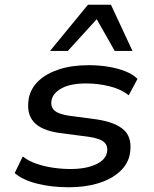

<svg xmlns="http://www.w3.org/2000/svg" viewBox="-20 -781 648 810"><path d="M270 9Q196 9 135.5 -6.5Q75 -22 42 -51L76 -121Q100 -102 133 -90.5Q166 -79 203.5 -73.5Q241 -68 277 -68Q342 -68 383.5 -87Q425 -106 431 -137Q437 -165 419.5 -181Q402 -197 354 -204L231 -220Q153 -231 121.5 -267.5Q90 -304 102 -369Q111 -410 143.5 -440.5Q176 -471 229.5 -488.5Q283 -506 354 -506Q397 -506 437 -499.5Q477 -493 509.5 -480Q542 -467 560 -448L523 -379Q491 -405 442 -417Q393 -429 344 -429Q278 -429 241 -409Q204 -389 198 -360Q192 -332 208.5 -316Q225 -300 270 -293L390 -277Q472 -264 506 -229.5Q540 -195 527 -127Q518 -86 483 -55Q448 -24 393.5 -7.5Q339 9 270 9ZM191 -566 351 -761H448L539 -566H464L388 -700L266 -566Z"/></svg>

Font: Nunito Sans 7pt SemiExpanded Medium
Style: Italic
Weight: 500
Width: 6
Italic angle: -9°
Designer: Vernon Adams
Foundry: Vernon Adams
Version: Version 3.101;gftools[0.9.27]